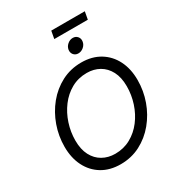

<svg xmlns="http://www.w3.org/2000/svg" viewBox="-239 -1181 1228 1336"><g transform="rotate(-30 375.0 -512.5)"><path d="M335 11.7Q249.5 11.7 186.8 -26.1Q124 -64 89.8 -131.8Q55.7 -199.7 55.7 -288.6Q55.7 -374.5 84.2 -455.1Q112.8 -535.6 165.3 -599.9Q217.8 -664.1 290 -701.7Q362.3 -739.3 449.2 -739.3Q534.7 -739.3 597.4 -701.2Q660.2 -663.1 694.3 -595.5Q728.5 -527.8 728.5 -438Q728.5 -351.6 699.7 -271.2Q670.9 -190.9 618.2 -127Q565.4 -63 493.4 -25.6Q421.4 11.7 335 11.7ZM338.4 -70.3Q406.7 -70.3 462.6 -101.3Q518.6 -132.3 558.6 -184.8Q598.6 -237.3 620.1 -303Q641.6 -368.7 641.6 -438Q641.6 -509.3 616 -558.1Q590.3 -606.9 546.1 -632.1Q502 -657.2 445.8 -657.2Q377 -657.2 321 -626Q265.1 -594.7 225.3 -541.7Q185.5 -488.8 164.1 -423.1Q142.6 -357.4 142.6 -288.6Q142.6 -217.8 168 -169.2Q193.4 -120.6 237.8 -95.5Q282.2 -70.3 338.4 -70.3ZM649.4 -1035.6 638.2 -974.1H368.7L379.9 -1035.6ZM464.8 -803.7Q441.4 -803.7 427.7 -820.3Q414.1 -836.9 417.5 -860.4Q421.4 -883.8 440.7 -900.4Q460 -917 483.4 -917Q506.8 -917 520.8 -900.4Q534.7 -883.8 530.8 -860.4Q527.3 -836.9 507.8 -820.3Q488.3 -803.7 464.8 -803.7Z"/></g></svg>

Font: Inter Display
Style: Italic
Weight: 400
Italic angle: -9.39999°
Designer: Rasmus Andersson
Foundry: rsms
Version: Version 4.000;git-a52131595